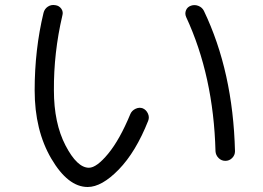

<svg xmlns="http://www.w3.org/2000/svg" viewBox="-20 -707 1040 760"><path d="M833 -108.4Q825.2 -406.2 716.8 -639.6Q710.9 -653.3 716.3 -666.5Q721.7 -679.7 736.3 -684.6Q751 -689.5 765.6 -683.6Q780.3 -677.7 787.1 -664.1Q902.3 -423.8 910.2 -108.4Q910.2 -92.8 898.9 -81.5Q887.7 -70.3 872.1 -70.3Q856.4 -70.3 845.2 -81.5Q834 -92.8 833 -108.4ZM327.1 33.2Q249 33.2 183.1 -79.1Q117.2 -191.4 117.2 -349.6Q117.2 -510.7 152.3 -656.2Q156.2 -671.9 169.4 -680.7Q182.6 -689.5 199.2 -686.5Q213.9 -684.6 222.7 -672.4Q231.4 -660.2 226.6 -644.5Q192.4 -498 193.4 -349.6Q193.4 -219.7 239.3 -131.3Q285.2 -43 332 -43Q362.3 -43 408.2 -98.6Q454.1 -154.3 496.1 -255.9Q502 -269.5 516.6 -276.4Q531.2 -283.2 544.9 -278.3Q558.6 -272.5 565.4 -257.8Q572.3 -243.2 566.4 -228.5Q517.6 -105.5 450.2 -36.1Q382.8 33.2 327.1 33.2Z"/></svg>

Font: Rounded Mgen+ 1m regular
Style: Regular
Weight: 400
Designer: [Source Han Sans]
Ryoko NISHIZUKA  (kana & ideographs); Paul D. Hunt (Latin, Greek & Cyrillic); Wenlong ZHANG  (bopomofo
Version: Version 1.059.20150602